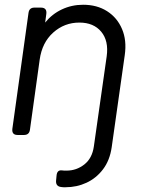

<svg xmlns="http://www.w3.org/2000/svg" viewBox="-20 -568 640 808"><path d="M256 220Q252 220 247 220Q242 220 237 219Q214 216 216 192L218 171Q220 147 240 149Q245 150 250.5 150Q256 150 260 150Q302 150 335 124Q368 98 375 48L429 -331Q438 -396 406 -434.5Q374 -473 314 -473Q251 -473 204 -431Q157 -389 147 -317L106 -22Q103 0 81 0H54Q29 0 32 -26L100 -514Q103 -536 125 -536H152Q178 -536 175 -510L170 -473Q199 -509 240.5 -528.5Q282 -548 330 -548Q388 -548 430.5 -521Q473 -494 493.5 -446Q514 -398 505 -336L450 52Q442 107 413.5 144.5Q385 182 344 201Q303 220 256 220Z"/></svg>

Font: Pitagon Sans Text
Style: Italic
Weight: 400
Italic angle: -8°
Designer: Travis Tran
Foundry: Pitagon
Version: Version 1.001; ttfautohint (v1.8.4.7-5d5b);gftools[0.9.26]